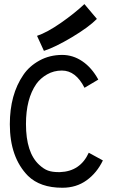

<svg xmlns="http://www.w3.org/2000/svg" viewBox="-20 -902 558 924"><path d="M158.2 -729.5Q206.5 -745.6 272.5 -791.5Q338.4 -837.4 386.2 -882.3L446.3 -811Q406.7 -771 326.2 -722.9Q245.6 -674.8 191.4 -657.2ZM277.8 -562.5Q238.8 -562.5 206.5 -543.9Q174.3 -525.4 154.8 -498Q105 -426.3 105 -305.2Q105 -168 168 -109.4Q189.9 -88.9 210.4 -81.3Q231 -73.7 261.7 -73.7H268.6Q366.2 -77.1 407.2 -167L475.1 -129.9Q446.3 -69.8 396.7 -34.2Q347.2 1.5 280.8 1.5H279.3Q173.3 1.5 114.7 -55.7Q27.3 -144.5 27.3 -304.2Q27.3 -446.8 92.3 -541.5Q120.6 -583.5 169.7 -610.6Q218.8 -637.7 279.3 -637.7Q331.1 -637.7 376.2 -607.2Q421.4 -576.7 453.1 -519L386.7 -479.5Q344.7 -562.5 277.8 -562.5Z"/></svg>

Font: FantasqueSansM Nerd Font
Style: Regular
Weight: 400
Monospace: yes
Designer: Jany Belluz
Version: Version 1.8.0 ; ttfautohint (v1.8.2);Nerd Fonts 3.4.0